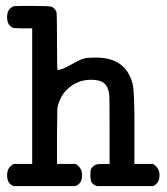

<svg xmlns="http://www.w3.org/2000/svg" viewBox="-20 -631 565 650"><path d="M4 -38Q4 -65 27 -76H89V-535H58L27 -536Q4 -543 4 -573Q4 -602 27 -610Q28 -611 90 -611Q149 -611 155 -608Q166 -603 171 -591Q173 -586 173 -489Q173 -394 175 -394Q189 -394 222 -413Q255 -432 269 -434Q278 -436 306 -436Q406 -436 429 -347Q434 -328 435 -246Q435 -217 435 -198V-76H498Q520 -63 520 -38Q520 -10 498 -1H308Q295 -6 290.5 -13Q286 -20 286 -38Q286 -54 288 -59Q294 -68 303 -73Q309 -76 329 -76H351V-188Q351 -304 350 -309Q347 -337 333 -349Q319 -361 288 -361Q233 -361 196 -316Q183 -298 176 -274L174 -264L173 -170V-76H236Q258 -63 258 -38Q258 -10 236 -1H27Q4 -8 4 -38Z"/></svg>

Font: KaTeX_Typewriter
Style: Regular
Weight: 400
Version: Version 1.1; ttfautohint (v1.3)